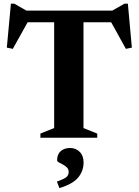

<svg xmlns="http://www.w3.org/2000/svg" viewBox="-20 -726 731 1012"><path d="M492.5 -22V0H193V-22L265.5 -51V-608.5H125.5L47.5 -468.5L16 -475L37.5 -706.5H55.5L119.5 -670H571.5L636 -706.5H654L675 -475L643.5 -468.5L566 -608.5H420V-51ZM280 231Q318.5 217.5 330.2 207.2Q342 197 342 180.5Q342 166 332.8 156.8Q323.5 147.5 311.5 141.2Q299.5 135 290.2 130Q281 125 281 119Q281 87 300.2 70.5Q319.5 54 349.5 54Q379.5 54 400 74.2Q420.5 94.5 420.5 130.5Q420.5 175 392.2 209.5Q364 244 293 265.5Z"/></svg>

Font: Newsreader 16pt
Style: Bold
Weight: 700
Designer: Hugues Gentile
Foundry: Production Type
Version: Version 1.003; ttfautohint (v1.8.3)